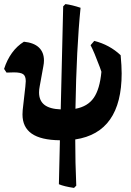

<svg xmlns="http://www.w3.org/2000/svg" viewBox="-23 -678 643 939"><path d="M572 -319Q572 -30 345 4Q345 117 350 230L339 241Q291 234 265 223L270 8Q177 7 132 -24.5Q87 -56 87 -118Q87 -132 88 -140L101 -255Q103 -275 103 -281Q103 -306 90.5 -315Q78 -324 45 -324Q23 -324 9 -323L-3 -341Q11 -385 35.5 -419Q60 -453 94 -474Q143 -469 167.5 -445.5Q192 -422 192 -382Q192 -369 189 -354L171 -255Q168 -240 168 -226Q168 -186 194 -165.5Q220 -145 274 -143L286 -647L297 -658Q329 -654 371 -640Q351 -443 346 -146Q406 -157 435.5 -199.5Q465 -242 473 -327Q466 -345 465 -350Q437 -425 420 -457L438 -478Q513 -459 567 -408Q572 -355 572 -319Z"/></svg>

Font: Alegreya ExtraBold
Style: Regular
Weight: 800
Designer: Juan Pablo del Peral
Foundry: Huerta Tipografica
Version: Version 2.007; ttfautohint (v1.6)